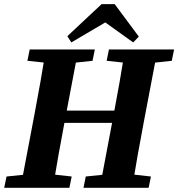

<svg xmlns="http://www.w3.org/2000/svg" viewBox="-42 -892 847 912"><path d="M-22.1 0H287.6L298.5 -53.6L163.5 -68.6H134.7L-10.9 -53.6L-22.1 0ZM55.5 0H209.2C226 -103 244.7 -207 264.4 -310.7L330.2 -657.1H176.1C159.4 -554.1 141.1 -450.1 121.4 -347.1L55.5 0ZM88.2 -603.2 229.3 -588.2H258.3L397.6 -603.2L408.5 -657.1H99.1L88.2 -603.2ZM194 -308.5H572.2V-366.7H194V-308.5ZM354.6 0H664L674.9 -53.6L540.1 -68.6H511.1L365.4 -53.6L354.6 0ZM432.1 0H585.6C602.3 -103 621 -207 640.7 -310.7L706.6 -657.1H552.1C535.4 -554.1 517.4 -450.1 497.7 -347.1L432.1 0ZM464.6 -603.2 605.6 -588.2H635L774 -603.2L784.9 -657.1H475.5L464.6 -603.2ZM502.7 -872.5H440.7L277.9 -720.2L296.9 -690.5L507 -814.3H418L590.6 -690.5L617.4 -718.1L502.7 -872.5Z"/></svg>

Font: Source Serif 4 Variable
Style: Italic
Weight: 400
Italic angle: -12°
Designer: Frank Grießhammer
Foundry: Adobe Systems Incorporated
Version: Version 4.004;hotconv 1.0.116;makeotfexe 2.5.65601